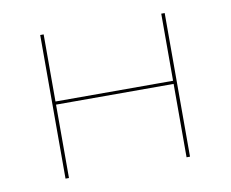

<svg xmlns="http://www.w3.org/2000/svg" viewBox="-58 -530 724 603"><g transform="rotate(-10 303.5 -229.0)"><path d="M502 -458V0H491V-234H116V0H105V-458H116V-244H491V-458Z"/></g></svg>

Font: Ysabeau SC Hairline
Style: Regular
Weight: 100
Designer: Christian Thalmann (Catharsis Fonts)
Version: Version 0.003